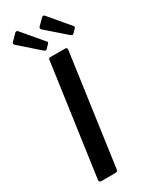

<svg xmlns="http://www.w3.org/2000/svg" viewBox="-243 -1017 854 1072"><g transform="rotate(-30 184.0 -481.0)"><path d="M263 -742Q276 -742 273 -724L174 -16Q172 -5 168.5 -2.5Q165 0 154 0H68Q58 0 55.5 -5Q53 -10 54 -19L154 -730Q155 -738 157.5 -740Q160 -742 166 -742ZM66 -959Q70 -962 75.5 -961.5Q81 -961 83 -957L191 -829Q195 -826 196 -821.5Q197 -817 192 -813L170 -790Q165 -786 160.5 -787.5Q156 -789 150 -794L33 -897Q17 -909 27 -919ZM239 -959Q243 -962 248.5 -961.5Q254 -961 256 -957L364 -829Q367 -826 368 -821.5Q369 -817 365 -813L342 -790Q338 -786 333.5 -787.5Q329 -789 323 -794L205 -897Q189 -909 200 -920Z"/></g></svg>

Font: Libre Franklin Medium
Style: Italic
Weight: 500
Italic angle: -8°
Designer: Pablo Impallari, Rodrigo Fuenzalida, Nhung Nguyen
Foundry: Impallari Type
Version: Version 3.000